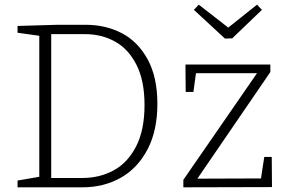

<svg xmlns="http://www.w3.org/2000/svg" viewBox="-20 -801 1231 821"><path d="M346 -695Q433 -695 502 -658.5Q571 -622 612 -546Q653 -470 653 -357Q653 -243 611 -162.5Q569 -82 496.5 -41Q424 0 332 0H55V-29L148 -45V-648L55 -661V-690L224 -695ZM333 -40Q406 -40 466 -72.5Q526 -105 562 -175Q598 -245 598 -352Q598 -456 563.5 -524Q529 -592 471.5 -623.5Q414 -655 344 -655H199V-40ZM1110 -130H1142L1143 -1L764 0V-32L1079 -488H818L807 -408H774L773 -525H1136V-493L824 -37L1096 -38ZM956 -683 1079 -781 1100 -759 973 -637 942 -636 809 -759 830 -781Z"/></svg>

Font: Bitter Pro Light
Style: Regular
Weight: 300
Designer: Sol Matas, and Bitter project Authors
Foundry: Sol Matas
Version: Version 1.010